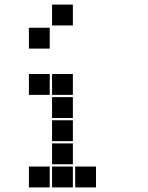

<svg xmlns="http://www.w3.org/2000/svg" viewBox="-20 -815 640 830"><path d="M206 -795Q205 -795 205 -795Q205 -795 205 -794V-706Q205 -705 205 -705Q205 -705 206 -705H294Q295 -705 295 -705Q295 -705 295 -706V-794Q295 -795 295 -795Q295 -795 294 -795ZM106 -695Q105 -695 105 -695Q105 -695 105 -694V-606Q105 -605 105 -605Q105 -605 106 -605H194Q195 -605 195 -605Q195 -605 195 -606V-694Q195 -695 195 -695Q195 -695 194 -695ZM106 -495Q105 -495 105 -495Q105 -495 105 -494V-406Q105 -405 105 -405Q105 -405 106 -405H194Q195 -405 195 -405Q195 -405 195 -406V-494Q195 -495 195 -495Q195 -495 194 -495ZM206 -495Q205 -495 205 -495Q205 -495 205 -494V-406Q205 -405 205 -405Q205 -405 206 -405H294Q295 -405 295 -405Q295 -405 295 -406V-494Q295 -495 295 -495Q295 -495 294 -495ZM206 -395Q205 -395 205 -395Q205 -395 205 -394V-306Q205 -305 205 -305Q205 -305 206 -305H294Q295 -305 295 -305Q295 -305 295 -306V-394Q295 -395 295 -395Q295 -395 294 -395ZM206 -295Q205 -295 205 -295Q205 -295 205 -294V-206Q205 -205 205 -205Q205 -205 206 -205H294Q295 -205 295 -205Q295 -205 295 -206V-294Q295 -295 295 -295Q295 -295 294 -295ZM206 -195Q205 -195 205 -195Q205 -195 205 -194V-106Q205 -105 205 -105Q205 -105 206 -105H294Q295 -105 295 -105Q295 -105 295 -106V-194Q295 -195 295 -195Q295 -195 294 -195ZM106 -95Q105 -95 105 -95Q105 -95 105 -94V-6Q105 -5 105 -5Q105 -5 106 -5H194Q195 -5 195 -5Q195 -5 195 -6V-94Q195 -95 195 -95Q195 -95 194 -95ZM206 -95Q205 -95 205 -95Q205 -95 205 -94V-6Q205 -5 205 -5Q205 -5 206 -5H294Q295 -5 295 -5Q295 -5 295 -6V-94Q295 -95 295 -95Q295 -95 294 -95ZM306 -95Q305 -95 305 -95Q305 -95 305 -94V-6Q305 -5 305 -5Q305 -5 306 -5H394Q395 -5 395 -5Q395 -5 395 -6V-94Q395 -95 395 -95Q395 -95 394 -95Z"/></svg>

Font: Doto Black
Style: Regular
Weight: 900
Monospace: yes
Version: Version 1.000